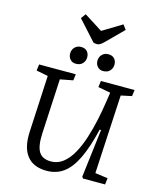

<svg xmlns="http://www.w3.org/2000/svg" viewBox="-159 -1237 1117 1360"><g transform="rotate(15 399.5 -557.5)"><path d="M654 -60 747 -47 741 0H579L571 -12L614 -365H604Q571 -227 530.5 -144Q490 -61 437.5 -23.5Q385 14 315 14Q218 14 170.5 -46Q123 -106 129 -222L150 -637L64 -654L70 -700H339L333 -654L239 -636L218 -230Q214 -139 239.5 -98.5Q265 -58 328 -58Q377 -58 416 -88.5Q455 -119 484.5 -171.5Q514 -224 535.5 -290.5Q557 -357 572.5 -429Q588 -501 598 -570L608 -637L517 -654L523 -700H770L764 -654L685 -637ZM262 -832Q262 -860 280 -878.5Q298 -897 326 -897Q355 -897 370.5 -880Q386 -863 386 -837Q386 -810 368.5 -791Q351 -772 320 -772Q293 -772 277.5 -789.5Q262 -807 262 -832ZM462 -832Q462 -860 480 -878.5Q498 -897 526 -897Q555 -897 570.5 -880Q586 -863 586 -837Q586 -810 568.5 -791Q551 -772 519 -772Q494 -772 478 -789.5Q462 -807 462 -832ZM271 -1094 297 -1129 432 -1043 574 -1129 599 -1095 479 -975Q465 -961 453 -953Q441 -945 427 -945Q418 -945 412.5 -946.5Q407 -948 402 -949Z"/></g></svg>

Font: Literata 7pt
Style: Italic
Weight: 400
Italic angle: -2°
Designer: Latin by Veronika Burian and Jose Scaglione. Greek by Irene Vlachou. Cyrillic by Vera Evstafieva
Foundry: TypeTogether
Version: Version 3.002